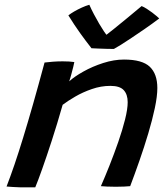

<svg xmlns="http://www.w3.org/2000/svg" viewBox="-20 -780 705 806"><path d="M128 6.5Q116.5 6.5 100.2 6.5Q84 6.5 67.5 6.5Q53 6 34.5 5Q16 4 7.5 3Q23.5 -38.5 40.8 -89Q58 -139.5 77.2 -202.2Q96.5 -265 118.8 -343Q141 -421 167 -517.5Q182 -519.5 202.2 -521Q222.5 -522.5 243 -522.5Q256.5 -522.5 269.8 -521.8Q283 -521 292 -519.5Q291.5 -514.5 287.5 -499Q283.5 -483.5 279 -466.5Q274.5 -449.5 270.5 -438.5Q291.5 -458 329.8 -479.5Q368 -501 413.2 -515.5Q458.5 -530 500.5 -530Q577 -530 608.8 -499.8Q640.5 -469.5 640.5 -410.5Q640.5 -376 630 -326.5Q619.5 -277 602.5 -220Q585.5 -163 565.5 -105.8Q545.5 -48.5 526.5 1.5Q518 2.5 501.2 3.2Q484.5 4 466 4Q446.5 4 429.5 3.2Q412.5 2.5 403.5 1.5Q420.5 -37 439.8 -85.5Q459 -134 476.5 -184.2Q494 -234.5 505 -278.5Q516 -322.5 516 -351Q516 -383.5 499.5 -401.5Q483 -419.5 443.5 -419.5Q404 -419.5 365.8 -406.2Q327.5 -393 295.8 -374.5Q264 -356 243 -340Q219.5 -257.5 197.2 -189.2Q175 -121 157.2 -71Q139.5 -21 128 6.5ZM574.5 -754.5Q584.5 -750.5 596.2 -743Q608 -735.5 619 -727.2Q630 -719 638 -712Q646 -705 648.5 -702.5Q618 -679.5 588.2 -659Q558.5 -638.5 533 -621.5Q507.5 -604.5 488 -592.2Q468.5 -580 458 -574.5Q444.5 -574.5 426.5 -575Q408.5 -575.5 391.8 -576.2Q375 -577 364 -577.5Q340 -608 316 -641.5Q292 -675 267 -715.5Q276.5 -723 291.5 -731.8Q306.5 -740.5 323.5 -748.2Q340.5 -756 355 -760Q363.5 -740.5 374.5 -719.8Q385.5 -699 396.5 -680.2Q407.5 -661.5 416.5 -648.2Q425.5 -635 430 -630.5H422.5Q434.5 -639.5 460.5 -660.5Q486.5 -681.5 517.2 -706.8Q548 -732 574.5 -754.5Z"/></svg>

Font: Grandstander Thin Medium
Style: Italic
Weight: 500
Italic angle: -15°
Version: Version 1.200